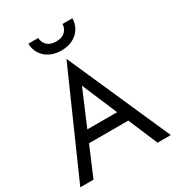

<svg xmlns="http://www.w3.org/2000/svg" viewBox="-217 -1065 1094 1194"><g transform="rotate(-30 330.0 -467.5)"><path d="M172 -935C172 -866 225 -795 330 -795C436 -795 488 -866 488 -935H417C417 -910 401 -860 330 -860C259 -860 243 -910 243 -935ZM5 0H100L189 -210H471L560 0H655L330 -735ZM330 -542 437 -290H223Z"/></g></svg>

Font: Jost
Style: Regular
Weight: 400
Version: Version 3.710